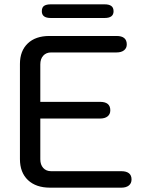

<svg xmlns="http://www.w3.org/2000/svg" viewBox="-20 -866 679 886"><path d="M72 -132V-571Q72 -631 108 -665.5Q144 -700 208 -700H518Q565 -700 565 -661Q565 -644 552.5 -634Q540 -624 518 -624H216Q193 -624 179.5 -609Q166 -594 166 -569V-396H442Q489 -396 489 -357Q489 -339 476.5 -329Q464 -319 442 -319H166V-131Q166 -106 179.5 -91Q193 -76 216 -76H540Q563 -76 575 -66.5Q587 -57 587 -38Q587 -20 574.5 -10Q562 0 540 0H211Q146 0 109 -35Q72 -70 72 -132ZM173 -814Q173 -832 183.5 -839Q194 -846 214 -846H463Q483 -846 493.5 -838.5Q504 -831 504 -814Q504 -783 463 -783H214Q173 -783 173 -814Z"/></svg>

Font: Kodchasan Medium
Style: Regular
Weight: 500
Designer: Katatrad Aksorn Co.,Ltd.
Foundry: Cadson Demak Co.,Ltd.
Version: Version 1.000; ttfautohint (v1.6)